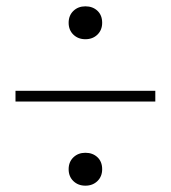

<svg xmlns="http://www.w3.org/2000/svg" viewBox="-20 -594 540 607"><path d="M250 -7Q227 -7 212 -21.5Q197 -36 197 -59Q197 -82 212 -96.5Q227 -111 250 -111Q273 -111 288 -97Q303 -83 303 -59Q303 -36 288 -21.5Q273 -7 250 -7ZM250 -470Q227 -470 212 -484.5Q197 -499 197 -522Q197 -545 212 -559.5Q227 -574 250 -574Q273 -574 288 -560Q303 -546 303 -522Q303 -499 288 -484.5Q273 -470 250 -470ZM29 -273V-307H471V-273Z"/></svg>

Font: M PLUS 1 Code ExtraLight
Style: Regular
Weight: 250
Designer: Coji Morishita
Foundry: UNDERFOREST DESIGN
Version: Version 1.002